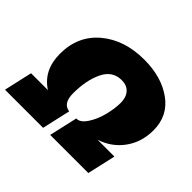

<svg xmlns="http://www.w3.org/2000/svg" viewBox="-152 -870 1072 1072"><g transform="rotate(45 383.5 -334.5)"><path d="M747 -426Q747 -333 697 -264Q647 -195 563 -168H696L658 0H357L395 -168Q425 -166 452.5 -206.5Q480 -247 494.5 -302.5Q509 -358 509 -406Q509 -449 486.5 -474Q464 -499 424 -499Q351 -499 317 -428.5Q283 -358 283 -255Q283 -175 339 -168L301 0H0L38 -168H171Q75 -230 75 -359Q75 -501 175.5 -585Q276 -669 432 -669Q568 -669 657.5 -604.5Q747 -540 747 -426Z"/></g></svg>

Font: Elaine Sans Black
Style: Italic
Weight: 900
Italic angle: -13°
Designer: Wei Huang
Foundry: Wei Huang
Version: Version 2.001;December 24, 2019;FontCreator 12.0.0.2547 64-b